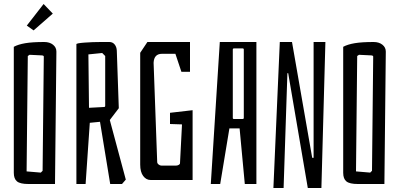

<svg xmlns="http://www.w3.org/2000/svg" viewBox="-20 -920 1999 960"><path d="M198 -900 244 -852 148 -768 114 -792ZM122 0Q81 0 65 -13Q49 -26 49 -56V-686Q71 -698 106.5 -704Q142 -710 201 -710Q228 -710 245 -696.5Q262 -683 262 -662L255 0ZM184 -57 193 -66 199 -637Q199 -642 190 -643L128 -646L119 -640L113 -63Z M484 -710H527Q543 -710 553 -698Q563 -686 564 -667L574 -379L529 -320L609 -22L590 0H531L480 -311L429 -306L408 0H362V-699Q362 -704 403 -707Q444 -710 484 -710ZM500 -385Q506 -385 506 -391V-640L491 -655L422 -648L425 -381Z M733 -20Q711 -20 696 -40Q681 -60 681 -97V-656L717 -710H930V-561H887L857 -651H790Q750 -651 748 -606L766 -110Q766 -103 773 -97.5Q780 -92 787 -92H860Q867 -92 873.5 -95.5Q880 -99 880 -104L890 -298L830 -300V-356L943 -369V-20Z M1262 0H1204L1178 -278H1127L1081 0H1034L1079 -710H1262ZM1193 -678H1150Q1144 -678 1144 -672V-330Q1144 -325 1150 -325H1193Q1199 -325 1199 -331V-672Q1199 -678 1193 -678Z M1587 20H1519L1421 -554H1417L1398 20H1347L1379 -710H1440L1541 -131H1548V-710H1607Z M1769 0Q1728 0 1712 -13Q1696 -26 1696 -56V-686Q1718 -698 1753.5 -704Q1789 -710 1848 -710Q1875 -710 1892 -696.5Q1909 -683 1909 -662L1902 0ZM1831 -57 1840 -66 1846 -637Q1846 -642 1837 -643L1775 -646L1766 -640L1760 -63Z"/></svg>

Font: Bahiana
Style: Regular
Weight: 400
Designer: Pablo Cosgaya & Dani Raskovsky
Foundry: Pablo Cosgaya & Dani Raskovsky
Version: Version 1.005